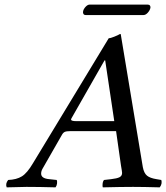

<svg xmlns="http://www.w3.org/2000/svg" viewBox="-20 -805 716 827"><path d="M309.1 -283.2H472.2L433.1 -544.9H430.2L288.1 -295.9Q286.1 -292 286.1 -290Q286.1 -283.2 309.1 -283.2ZM8.8 2Q2.4 -13.7 15.1 -29.8Q51.3 -31.2 74.2 -45.4Q97.2 -59.6 122.1 -102.1L448.2 -640.1Q455.1 -640.1 472.2 -647Q489.3 -653.8 496.1 -658.2H500L595.2 -85Q600.1 -59.1 613.3 -48.3Q626.5 -37.6 654.8 -33.2L674.8 -29.8Q679.7 -13.2 668 2Q595.7 0 553.2 0Q504.9 0 422.9 2Q420.9 -1 421.9 -12.7Q422.9 -24.4 428.2 -29.8L458 -33.2Q483.9 -36.1 494.9 -41.7Q505.9 -47.4 505.9 -60.1Q505.9 -65.4 501 -92.8L480 -240.2H283.2Q266.1 -240.2 258.8 -236.8Q251.5 -233.4 246.1 -223.1L163.1 -78.1Q157.2 -67.9 157.2 -57.1Q157.2 -36.1 192.9 -33.2L224.1 -29.8Q227.1 -23.4 225.6 -13.9Q224.1 -4.4 219.2 2Q148.9 0 94.2 0Q81.1 0 8.8 2ZM598.1 -740.2H349.1Q342.3 -740.2 339.4 -744.9Q336.4 -749.5 337.9 -755.9Q339.4 -765.6 348.4 -775.4Q357.4 -785.2 366.2 -785.2H616.2Q623 -785.2 626 -780.8Q628.9 -776.4 627.9 -771Q625.5 -760.3 616.5 -750.2Q607.4 -740.2 598.1 -740.2Z"/></svg>

Font: Common Serif News
Style: Italic
Weight: 450
Italic angle: -12°
Designer: Philipp H. Poll, Khaled Hosny
Foundry: Stefan Peev, Context Ltd.
Version: Version 1.026